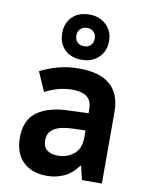

<svg xmlns="http://www.w3.org/2000/svg" viewBox="-92 -903 748 978"><g transform="rotate(10 281.5 -413.5)"><path d="M220 10Q139 10 94.5 -34.5Q50 -79 50 -158Q50 -250 108.5 -292Q167 -334 268 -337L373 -341V-361Q373 -406 347 -425.5Q321 -445 273 -445Q201 -445 131 -408L87 -508Q132 -531 181 -544Q230 -557 287 -557Q502 -557 502 -370V0H399L382 -71H379Q345 -25 304 -7.5Q263 10 220 10ZM256 -101Q303 -101 338 -129Q373 -157 373 -215V-252L307 -250Q179 -246 179 -168Q179 -133 200 -117Q221 -101 256 -101ZM291 -603Q236 -603 203 -635Q170 -667 170 -720Q170 -773 203 -805Q236 -837 291 -837Q343 -837 377.5 -805Q412 -773 412 -721Q412 -668 378 -635.5Q344 -603 291 -603ZM291 -673Q312 -673 325 -686Q338 -699 338 -721Q338 -742 325 -755Q312 -768 291 -768Q270 -768 256.5 -755Q243 -742 243 -721Q243 -699 256 -686Q269 -673 291 -673Z"/></g></svg>

Font: Noto Sans Mono SemiCondensed
Style: Bold
Weight: 700
Width: 4
Designer: Monotype Design Team
Foundry: Monotype Imaging Inc.
Version: Version 2.014